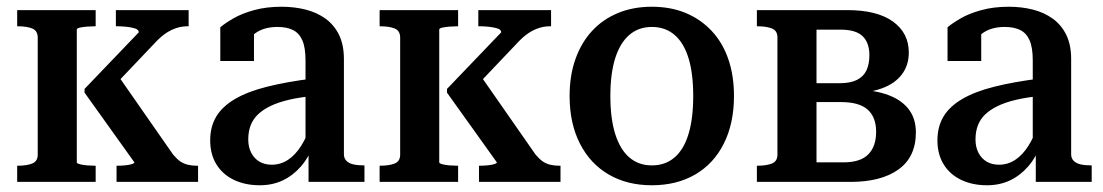

<svg xmlns="http://www.w3.org/2000/svg" viewBox="-20 -540 3275 570"><path d="M92 -81V-428Q92 -449 75.5 -455.5Q59 -462 32 -462H31V-510H264V-462H261Q251 -462 238.5 -461Q226 -460 217 -458Q208 -456 208 -452V-58Q208 -55 217 -52.5Q226 -50 238.5 -49Q251 -48 261 -48H264V0H31V-48H32Q59 -48 75.5 -54.5Q92 -61 92 -81ZM568 0H326V-48H328Q338 -48 350 -49Q362 -50 370.5 -52.5Q379 -55 379 -58L231 -265V-276L392 -444Q392 -452 381 -455.5Q370 -459 355.5 -460.5Q341 -462 329 -462H324V-510H540V-462H537Q520 -462 504.5 -457Q489 -452 475 -443Q461 -434 446 -419L311 -277L324 -325L494 -81Q505 -68 515 -61Q525 -54 537.5 -51Q550 -48 564 -48H568Z M909 -307V-255Q868 -251 836.5 -243.5Q805 -236 782.5 -225Q760 -214 745.5 -200Q731 -186 724 -167.5Q717 -149 717 -126Q717 -103 726 -86Q735 -69 750.5 -60Q766 -51 787 -51Q813 -51 835 -65.5Q857 -80 874 -107Q891 -134 904 -171L911 -112Q897 -73 873.5 -46Q850 -19 819.5 -4.5Q789 10 751 10Q708 10 674.5 -6Q641 -22 622.5 -52Q604 -82 604 -123Q604 -164 622 -194Q640 -224 677.5 -246Q715 -268 772.5 -282.5Q830 -297 909 -307ZM896 0V-104L887 -106V-361Q887 -399 877.5 -420.5Q868 -442 849.5 -451Q831 -460 804 -460Q765 -460 739.5 -442.5Q714 -425 699 -399Q694 -410 695.5 -419.5Q697 -429 702 -437Q707 -445 715.5 -450.5Q724 -456 734 -460V-359H634V-459Q648 -471 673 -485.5Q698 -500 734.5 -510Q771 -520 816 -520Q854 -520 887.5 -511.5Q921 -503 946.5 -484.5Q972 -466 986.5 -436.5Q1001 -407 1001 -364V-82Q1001 -70 1008.5 -62.5Q1016 -55 1029 -52Q1042 -49 1060 -49H1062V0Z M1168 -81V-428Q1168 -449 1151.5 -455.5Q1135 -462 1108 -462H1107V-510H1340V-462H1337Q1327 -462 1314.5 -461Q1302 -460 1293 -458Q1284 -456 1284 -452V-58Q1284 -55 1293 -52.5Q1302 -50 1314.5 -49Q1327 -48 1337 -48H1340V0H1107V-48H1108Q1135 -48 1151.5 -54.5Q1168 -61 1168 -81ZM1644 0H1402V-48H1404Q1414 -48 1426 -49Q1438 -50 1446.5 -52.5Q1455 -55 1455 -58L1307 -265V-276L1468 -444Q1468 -452 1457 -455.5Q1446 -459 1431.5 -460.5Q1417 -462 1405 -462H1400V-510H1616V-462H1613Q1596 -462 1580.5 -457Q1565 -452 1551 -443Q1537 -434 1522 -419L1387 -277L1400 -325L1570 -81Q1581 -68 1591 -61Q1601 -54 1613.5 -51Q1626 -48 1640 -48H1644Z M2159 -255Q2159 -174 2129 -114Q2099 -54 2044 -22Q1989 10 1915 10Q1842 10 1787 -22Q1732 -54 1701.5 -114Q1671 -174 1671 -255Q1671 -316 1688.5 -365Q1706 -414 1738 -448.5Q1770 -483 1815 -501.5Q1860 -520 1915 -520Q1971 -520 2015.5 -501.5Q2060 -483 2092.5 -448.5Q2125 -414 2142 -365Q2159 -316 2159 -255ZM1792 -255Q1792 -188 1806.5 -142Q1821 -96 1848.5 -72.5Q1876 -49 1915 -49Q1955 -49 1982.5 -72.5Q2010 -96 2024 -142Q2038 -188 2038 -255Q2038 -322 2024 -367.5Q2010 -413 1982.5 -436.5Q1955 -460 1915 -460Q1876 -460 1848.5 -436.5Q1821 -413 1806.5 -367.5Q1792 -322 1792 -255Z M2227 -510H2495Q2584 -510 2631 -476Q2678 -442 2678 -384Q2678 -346 2657 -318.5Q2636 -291 2596 -277Q2556 -263 2499 -263L2531 -286V-252L2503 -275Q2564 -275 2608 -261Q2652 -247 2675.5 -218.5Q2699 -190 2699 -147Q2699 -74 2647.5 -37Q2596 0 2505 0H2227V-48H2228Q2255 -48 2271.5 -54.5Q2288 -61 2288 -81V-429Q2288 -449 2271.5 -455.5Q2255 -462 2228 -462H2227ZM2404 -58H2484Q2534 -58 2557.5 -81.5Q2581 -105 2581 -149Q2581 -192 2556 -214.5Q2531 -237 2476 -237H2374V-293H2473Q2505 -293 2524.5 -303Q2544 -313 2552.5 -331.5Q2561 -350 2561 -376Q2561 -413 2541 -432.5Q2521 -452 2475 -452H2404Z M3068 -307V-255Q3027 -251 2995.5 -243.5Q2964 -236 2941.5 -225Q2919 -214 2904.5 -200Q2890 -186 2883 -167.5Q2876 -149 2876 -126Q2876 -103 2885 -86Q2894 -69 2909.5 -60Q2925 -51 2946 -51Q2972 -51 2994 -65.5Q3016 -80 3033 -107Q3050 -134 3063 -171L3070 -112Q3056 -73 3032.5 -46Q3009 -19 2978.5 -4.5Q2948 10 2910 10Q2867 10 2833.5 -6Q2800 -22 2781.5 -52Q2763 -82 2763 -123Q2763 -164 2781 -194Q2799 -224 2836.5 -246Q2874 -268 2931.5 -282.5Q2989 -297 3068 -307ZM3055 0V-104L3046 -106V-361Q3046 -399 3036.5 -420.5Q3027 -442 3008.5 -451Q2990 -460 2963 -460Q2924 -460 2898.5 -442.5Q2873 -425 2858 -399Q2853 -410 2854.5 -419.5Q2856 -429 2861 -437Q2866 -445 2874.5 -450.5Q2883 -456 2893 -460V-359H2793V-459Q2807 -471 2832 -485.5Q2857 -500 2893.5 -510Q2930 -520 2975 -520Q3013 -520 3046.5 -511.5Q3080 -503 3105.5 -484.5Q3131 -466 3145.5 -436.5Q3160 -407 3160 -364V-82Q3160 -70 3167.5 -62.5Q3175 -55 3188 -52Q3201 -49 3219 -49H3221V0Z"/></svg>

Font: Roboto Serif 28pt Condensed Medium
Style: Regular
Weight: 500
Width: 3
Designer: Greg Gazdowicz
Foundry: Commercial Type
Version: Version 1.008